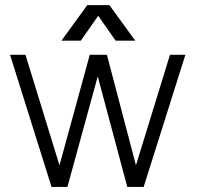

<svg xmlns="http://www.w3.org/2000/svg" viewBox="-20 -734 790 755"><path d="M182.6 1H245.1L364.3 -433.6L480.5 1H544.9L709 -518.6H648.4L514.6 -84L400.4 -518.6H333L213.9 -84L80.1 -518.6H19.5ZM297.9 -574.2 366.2 -671.9 434.6 -574.2H511.7L410.2 -713.9H323.2L221.7 -574.2Z"/></svg>

Font: Dotum
Style: Regular
Weight: 400
Version: Version 2.21